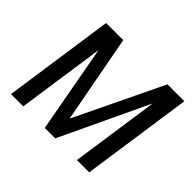

<svg xmlns="http://www.w3.org/2000/svg" viewBox="-157 -952 1181 1181"><g transform="rotate(45 433.5 -361.5)"><path d="M55.5 0 160 -723H309L417 -148L693.5 -723H840.5L736 0H629L712.5 -576L440.5 0H349.5L245 -571.5L162 0Z"/></g></svg>

Font: Public Sans Medium
Style: Italic
Weight: 500
Italic angle: -8°
Designer: The Public Sans project authors (U.S. Web Design System). Libre Franklin designed by Pablo Impallari and Rodrigo Fuenzal
Version: Version 1.007; ttfautohint (v1.8.1) -l 8 -r 50 -G 200 -x 14 